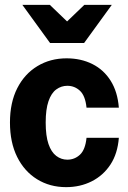

<svg xmlns="http://www.w3.org/2000/svg" viewBox="-20 -760 527 790"><path d="M252 10Q185 10 132.5 -22.5Q80 -55 50.5 -114.5Q21 -174 21 -256Q21 -338 51 -397Q81 -456 134 -488Q187 -520 254 -520Q313 -520 360 -496.5Q407 -473 435.5 -427.5Q464 -382 469 -317H336Q331 -366 309 -386.5Q287 -407 257 -407Q232 -407 211.5 -392Q191 -377 179.5 -343.5Q168 -310 168 -256Q168 -201 179.5 -167.5Q191 -134 211.5 -118.5Q232 -103 257 -103Q287 -103 309 -123.5Q331 -144 336 -193H469Q464 -128 434.5 -83Q405 -38 357.5 -14Q310 10 252 10ZM186 -583 72 -740H185L312 -618H200L327 -740H440L326 -583Z"/></svg>

Font: Instrument Sans SemiCondensed
Style: Bold
Weight: 700
Width: 4
Designer: Rodrigo Fuenzalida
Foundry: fragTYPE
Version: Version 1.000;gftools[0.9.28]